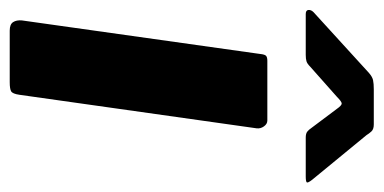

<svg xmlns="http://www.w3.org/2000/svg" viewBox="-217 -572 789 395"><g transform="rotate(90 177.5 -374.5)"><path d="M175 -20Q173 -6 168 -3Q163 0 149 0H43Q30 0 25.5 -7Q21 -14 22 -25L91 -515Q92 -525 95 -527.5Q98 -530 105 -530H228Q235 -530 240 -523Q245 -516 244 -508ZM243 -621 204 -673Q197 -683 193 -683Q189 -683 179 -673L117 -618Q111 -612 106 -610.5Q101 -609 93 -609H9Q1 -609 0.5 -614.5Q0 -620 5 -625L130 -739Q138 -746 145 -747.5Q152 -749 164 -749H236Q246 -749 250.5 -744Q255 -739 258 -734L350 -622Q357 -613 355 -611Q353 -609 343 -609H263Q255 -609 251 -612Q247 -615 243 -621Z"/></g></svg>

Font: Libre Franklin
Style: Bold Italic
Weight: 700
Italic angle: -8°
Designer: Pablo Impallari, Rodrigo Fuenzalida, Nhung Nguyen
Foundry: Impallari Type
Version: Version 3.000